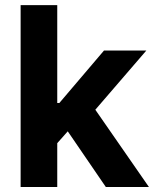

<svg xmlns="http://www.w3.org/2000/svg" viewBox="-20 -748 620 768"><path d="M62.5 0V-727.5H209V-335.9H217.3L396 -545.9H565.4L361.3 -309.1L575.7 0H403.3L251 -222.7L209 -175.3V0Z"/></svg>

Font: Inter
Style: Bold
Weight: 700
Designer: Rasmus Andersson
Foundry: rsms
Version: Version 4.001;git-9221beed3